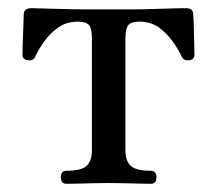

<svg xmlns="http://www.w3.org/2000/svg" viewBox="-20 -450 532 470"><path d="M143 0Q129 0 129 -16Q129 -32 143 -32Q179 -32 192 -44Q205 -56 205 -83V-357Q205 -380 198 -388.5Q191 -397 171 -397Q143 -397 123 -383Q103 -369 89 -349.5Q75 -330 66 -311Q62 -301 48.5 -302.5Q35 -304 35 -316Q35 -321 35.5 -340.5Q36 -360 37 -381.5Q38 -403 38 -412Q38 -423 43 -426.5Q48 -430 58 -430Q60 -430 75.5 -429.5Q91 -429 112 -428.5Q133 -428 153.5 -427.5Q174 -427 185 -427H307Q327 -427 356 -428Q385 -429 408 -429.5Q431 -430 433 -430Q444 -430 448.5 -426.5Q453 -423 453 -412Q454 -403 454.5 -381.5Q455 -360 455.5 -340.5Q456 -321 456 -316Q456 -304 443 -302.5Q430 -301 425 -311Q416 -330 402 -349.5Q388 -369 368.5 -383Q349 -397 321 -397Q301 -397 294 -388.5Q287 -380 287 -357V-83Q287 -56 300 -44Q313 -32 349 -32Q363 -32 363 -16Q363 0 349 0Q342 0 323.5 -0.5Q305 -1 283.5 -1.5Q262 -2 246 -2Q230 -2 208.5 -1.5Q187 -1 168.5 -0.5Q150 0 143 0Z"/></svg>

Font: TsukuhouMincho
Style: Regular
Weight: 400
Designer: Iose
Foundry: Typographish
Version: Version 1.001; ttfautohint (v1.8.3)